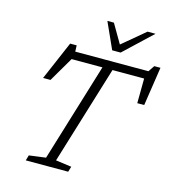

<svg xmlns="http://www.w3.org/2000/svg" viewBox="-132 -1043 1037 1152"><g transform="rotate(15 386.0 -467.5)"><path d="M408.5 -33.5 398.5 0H135L145 -33.5L248.5 -47L435 -658H243.5L153.5 -504.5H107.5L211 -745.5H251.5L253 -707H707.5L733.5 -745.5H772L735.5 -504.5H692.5L694 -658H497.5L310.5 -47ZM690.5 -935 517.5 -772H465L391.5 -935H432L500.5 -817.5L641 -935Z"/></g></svg>

Font: Newsreader 6pt Light
Style: Italic
Weight: 300
Italic angle: -17°
Designer: Hugues Gentile
Foundry: Production Type
Version: Version 1.003; ttfautohint (v1.8.3)